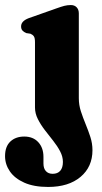

<svg xmlns="http://www.w3.org/2000/svg" viewBox="-56 -506 403 760"><path d="M256 -117Q256 -90.5 264.2 -65.2Q272.5 -40 283 -14.5Q293.5 11 301.8 36.5Q310 62 310 88.5Q310 154.5 262.8 194.2Q215.5 234 134.5 234Q78 234 40 217Q2 200 -17 172.2Q-36 144.5 -36 112Q-36 74 -15 54.2Q6 34.5 40 34.5Q75 34.5 95.5 56.8Q116 79 116 115V141Q116 161 125.8 171.5Q135.5 182 152.5 182Q172 182 182.5 170Q193 158 193 135Q193 114 182 93Q171 72 154.5 51.2Q138 30.5 121.5 9Q105 -12.5 93.8 -34.8Q82.5 -57 82.5 -80.5V-339Q82.5 -356 77.8 -362.5Q73 -369 64.5 -372.5L48 -375Q38.5 -379 33 -385Q27.5 -391 27.5 -401.5Q27.5 -422.5 57.5 -434L166.5 -472.5Q186 -479.5 198.5 -482.8Q211 -486 224.5 -486Q239 -486 247.5 -477Q256 -468 256 -453Z"/></svg>

Font: Fraunces 28pt Soft Wonky
Style: Bold
Weight: 700
Version: Version 1.000;[b76b70a41]